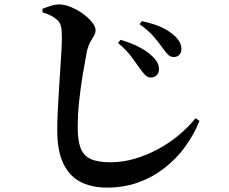

<svg xmlns="http://www.w3.org/2000/svg" viewBox="-20 -801 1040 872"><path d="M769 -542Q754 -542 743.5 -552.5Q733 -563 718 -584Q703 -605 679.5 -633Q656 -661 614 -691L624 -705Q672 -695 707 -680Q742 -665 765 -645Q804 -614 804 -578Q804 -562 794.5 -552Q785 -542 769 -542ZM664 -449Q651 -449 640 -459.5Q629 -470 616 -489Q600 -512 577 -543Q554 -574 516 -606L527 -620Q571 -608 608.5 -589Q646 -570 670 -547Q703 -517 702 -486Q702 -470 692 -459.5Q682 -449 664 -449ZM466 51Q396 51 345.5 25Q295 -1 267.5 -58.5Q240 -116 240 -209Q240 -252 242.5 -300Q245 -348 248 -397Q251 -446 254 -490.5Q257 -535 259 -571Q261 -607 261 -630Q261 -666 256.5 -683.5Q252 -701 238 -712Q225 -723 211.5 -730Q198 -737 173 -745V-761Q193 -769 212.5 -775Q232 -781 251 -781Q276 -780 304.5 -768Q333 -756 357.5 -738Q382 -720 398 -700Q414 -680 414 -665Q414 -650 406.5 -638Q399 -626 390.5 -611Q382 -596 375 -570Q366 -522 356 -463Q346 -404 339.5 -342Q333 -280 333 -221Q333 -165 345.5 -130Q358 -95 390.5 -79.5Q423 -64 482 -64Q537 -64 591.5 -80Q646 -96 696.5 -123Q747 -150 791 -186.5Q835 -223 868 -264L886 -252Q861 -190 821.5 -135.5Q782 -81 728.5 -39Q675 3 609.5 27Q544 51 466 51Z"/></svg>

Font: Noto Serif TC
Style: Bold
Weight: 700
Designer: Ryoko NISHIZUKA 西塚涼子 (kana & ideographs); Frank Grießhammer (Latin, Greek & Cyrillic); Wenlong ZHANG 张文龙 (bopomofo); San
Foundry: Adobe
Version: Version 2.002-H1;hotconv 1.1.0;makeotfexe 2.6.0